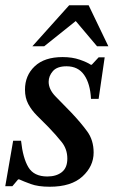

<svg xmlns="http://www.w3.org/2000/svg" viewBox="-22 -697 432 730"><path d="M167 13Q123 13 94.5 2.5Q66 -8 51 -15H47L25 11H-2L28 -162H58Q65 -96 86 -61Q107 -26 158 -26Q192 -26 213 -42.5Q234 -59 234 -94Q234 -130 212.5 -157Q191 -184 161 -215Q139 -237 118.5 -257.5Q98 -278 85.5 -301.5Q73 -325 73 -356Q73 -410 110 -445Q147 -480 216 -480Q253 -480 281.5 -470Q310 -460 323 -451H327L353 -479H376L353 -321H324Q321 -379 298 -412Q275 -445 231 -445Q195 -445 179 -426.5Q163 -408 163 -386Q163 -357 189.5 -330Q216 -303 250 -268Q285 -231 309.5 -197.5Q334 -164 334 -117Q334 -65 291.5 -26Q249 13 167 13ZM146 -521H101L241 -677H315L390 -521H347L266 -617Z"/></svg>

Font: STIX Two Text Medium
Style: Italic
Weight: 500
Italic angle: -12°
Designer: Ross Mills, John Hudson & Paul Hanslow, Tiro Typeworks Ltd; with prior portions MicroPress Inc. and Coen Hoffman, Elsevi
Foundry: Tiro Typeworks Ltd
Version: Version 2.13 b171